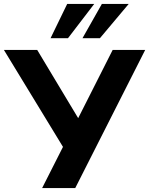

<svg xmlns="http://www.w3.org/2000/svg" viewBox="-38 -960 761 980"><path d="M177 0 298 -239 294 -193 -18 -705H152L367 -347H356L537 -705H703L346 0ZM220 -765 305 -940H443L309 -765ZM383 -765 482 -940H619L472 -765Z"/></svg>

Font: Nunito Sans 9pt ExtraBold
Style: Regular
Weight: 800
Version: Version 3.101;gftools[0.9.27]